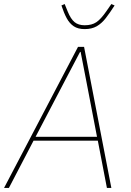

<svg xmlns="http://www.w3.org/2000/svg" viewBox="-32 -930 646 950"><path d="M519 0H497L452 -234H134L12 0H-12L354 -698H384ZM448 -253 394 -534 367 -673H364L291 -534L144 -253ZM387 -786Q354 -786 333 -800Q312 -814 298 -840Q284 -866 272 -903L288 -910L303 -873Q318 -836 337 -820.5Q356 -805 387 -805Q422 -805 444.5 -820Q467 -835 494 -874L519 -910L535 -903Q512 -867 491.5 -840.5Q471 -814 446.5 -800Q422 -786 387 -786Z"/></svg>

Font: IBM Plex Sans Thin
Style: Italic
Weight: 250
Italic angle: -11.31°
Designer: Mike Abbink, Paul van der Laan, Pieter van Rosmalen
Foundry: Bold Monday
Version: Version 3.201